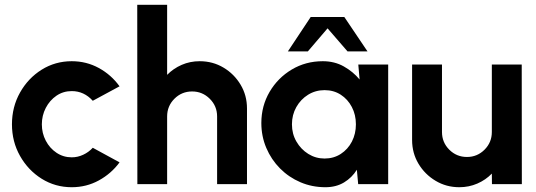

<svg xmlns="http://www.w3.org/2000/svg" viewBox="-20 -770 2242 803"><path d="M368 -152 480 -91Q445.5 -44 393.5 -15.5Q341.5 13 280 13Q211 13 154.2 -22.5Q97.5 -58 63.8 -117.8Q30 -177.5 30 -250Q30 -323 63.8 -383Q97.5 -443 154.2 -478.5Q211 -514 280 -514Q341.5 -514 393.5 -485.5Q445.5 -457 480 -409L368 -348.5Q331.5 -389 280 -389Q244.5 -389 216.2 -369.8Q188 -350.5 171.5 -318.8Q155 -287 155 -250Q155 -213 171.5 -181.5Q188 -150 216.5 -131Q245 -112 280 -112Q305 -112 328 -122.8Q351 -133.5 368 -152Z M1013 -316.5V0H888V-283Q888 -326.5 857.2 -357Q826.5 -387.5 783.5 -387.5Q740 -387.5 709.5 -357Q679 -326.5 679 -283V0H554.5L554 -750H679V-457Q705 -483.5 740 -498.8Q775 -514 815 -514Q870 -514 914.8 -487.2Q959.5 -460.5 986.2 -415.8Q1013 -371 1013 -316.5Z M1478.5 -500H1603.5V0H1478L1472.5 -60Q1452 -27 1418.8 -7Q1385.5 13 1341 13Q1285 13 1236.5 -7.8Q1188 -28.5 1151.2 -65.5Q1114.5 -102.5 1093.8 -151.2Q1073 -200 1073 -255.5Q1073 -327 1107.5 -385.8Q1142 -444.5 1200.2 -479.2Q1258.5 -514 1330 -514Q1379 -514 1417.8 -492.2Q1456.5 -470.5 1484 -437.5ZM1337.5 -107Q1375.5 -107 1405.2 -126.2Q1435 -145.5 1451.8 -178Q1468.5 -210.5 1468.5 -250Q1468.5 -290 1451.5 -322.5Q1434.5 -355 1405 -374Q1375.5 -393 1337.5 -393Q1299.5 -393 1268.5 -373.8Q1237.5 -354.5 1219.2 -322Q1201 -289.5 1201 -250Q1201 -210 1219.8 -177.8Q1238.5 -145.5 1269.5 -126.2Q1300.5 -107 1337.5 -107ZM1420 -699 1517 -555H1433.5L1350 -651.5L1267.5 -555H1184L1279.5 -699Z M1703.5 -184.5V-500H1828.5V-218Q1828.5 -174.5 1859 -144Q1889.5 -113.5 1933 -113.5Q1976 -113.5 2006.5 -144Q2037 -174.5 2037 -218V-500H2162L2162.5 0H2037.5L2037 -44Q2011.5 -17.5 1976.2 -2.2Q1941 13 1901 13Q1846.5 13 1801.8 -13.8Q1757 -40.5 1730.2 -85.2Q1703.5 -130 1703.5 -184.5Z"/></svg>

Font: Urbanist
Style: Bold
Weight: 700
Designer: Corey Hu
Foundry: Corey Hu
Version: Version 1.330; ttfautohint (v1.8.4.7-5d5b)